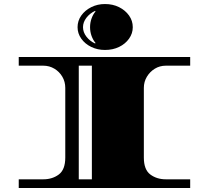

<svg xmlns="http://www.w3.org/2000/svg" viewBox="-20 -933 1043 953"><path d="M73 0V-43H195Q240 -43 272 -67Q304 -91 304 -151V-497Q304 -527 289.5 -552Q275 -577 250 -592Q225 -607 195 -607H73V-650H924V-607H803Q773 -607 748.5 -592Q724 -577 709 -552Q694 -527 694 -497V-151Q694 -91 726 -67Q758 -43 803 -43H924V0ZM371 -43H436V-607H371ZM501 -685Q464 -685 433 -700Q402 -715 383.5 -741Q365 -767 365 -798Q365 -830 383.5 -856Q402 -882 433 -897.5Q464 -913 501 -913Q540 -913 571 -897.5Q602 -882 620.5 -856Q639 -830 639 -798Q639 -767 620.5 -741Q602 -715 571 -700Q540 -685 501 -685ZM452 -717 454 -720Q442 -734 434.5 -754.5Q427 -775 427 -798Q427 -821 434.5 -841.5Q442 -862 454 -876L452 -879Q426 -867 409 -845Q392 -823 392 -798Q392 -773 409 -751Q426 -729 452 -717Z"/></svg>

Font: Diplomata
Style: Regular
Weight: 400
Designer: Eduardo Rodriguez Tunni
Foundry: Eduardo Rodriguez Tunni
Version: Version 1.002; ttfautohint (v1.8.4.7-5d5b);gftools[0.9.23]